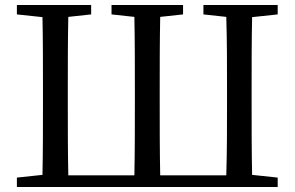

<svg xmlns="http://www.w3.org/2000/svg" viewBox="-20 -753 1186 773"><path d="M1098 -695V-733H799V-695L891 -685C894 -588 894 -491 894 -393V-339C894 -240 894 -143 891 -47H625C623 -145 623 -243 623 -343V-392C623 -491 623 -589 625 -685L717 -695V-733H429V-695L521 -685C523 -588 523 -491 523 -392V-343C523 -241 523 -143 521 -47H255C253 -143 253 -240 253 -339V-393C253 -491 253 -588 255 -685L347 -695V-733H48V-695L151 -684C153 -589 153 -491 153 -393V-339C153 -243 153 -146 151 -49L48 -38V0H1098V-38L995 -49C993 -146 993 -243 993 -339V-393C993 -491 993 -589 995 -684Z"/></svg>

Font: Noto Serif SC Medium
Style: Regular
Weight: 500
Designer: Ryoko NISHIZUKA 西塚涼子 (kana & ideographs); Frank Grießhammer (Latin, Greek & Cyrillic); Wenlong ZHANG 张文龙 (bopomofo); San
Foundry: Adobe Systems Incorporated
Version: Version 1.001;PS 1.001;hotconv 16.6.54;makeotf.lib2.5.65590